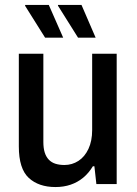

<svg xmlns="http://www.w3.org/2000/svg" viewBox="-20 -743 551 775"><path d="M204 12Q136 12 96 -25Q56 -62 56 -152V-526H155V-170Q155 -145 160.5 -127.5Q166 -110 177 -98.5Q188 -87 204 -82Q220 -77 240 -77Q271 -77 296.5 -93.5Q322 -110 337 -142Q352 -174 352 -218V-526H451V0H369L361 -72H355Q338 -44 315.5 -25.5Q293 -7 265 2.5Q237 12 204 12ZM295 -591 214 -720V-723H309L366 -591ZM162 -591 81 -720 82 -723H177L235 -591Z"/></svg>

Font: Archivo SemiCondensed Medium
Style: Regular
Weight: 500
Width: 4
Designer: Hector Gatti
Foundry: Omnibus-Type
Version: Version 2.001